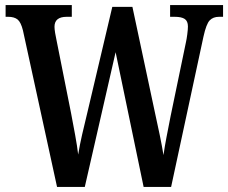

<svg xmlns="http://www.w3.org/2000/svg" viewBox="-20 -734 897 754"><path d="M70 -615Q62 -647 49 -657.5Q36 -668 12 -668H2V-714H262V-668H242Q194 -668 194 -629Q194 -620 196.5 -604.5Q199 -589 202 -576L259 -290Q267 -248 275 -204.5Q283 -161 287 -127Q293 -164 302.5 -205.5Q312 -247 324 -296L421 -707H500L588 -294Q599 -244 607.5 -203Q616 -162 622 -125Q627 -160 634 -196Q641 -232 650 -278L710 -567Q713 -580 715.5 -599.5Q718 -619 718 -630Q718 -651 705.5 -659.5Q693 -668 666 -668H648V-714H856V-668H840Q817 -668 803.5 -654Q790 -640 779 -590L652 0H544L434 -529L313 0H204Z"/></svg>

Font: Noto Serif Tamil ExtraCondensed SemiBold
Style: Italic
Weight: 600
Width: 2
Italic angle: -12°
Designer: Indian Type Foundry, Tom Grace, and the Monotype Design Team
Foundry: Monotype Imaging Inc.
Version: Version 2.003; ttfautohint (v1.8.4.7-5d5b)